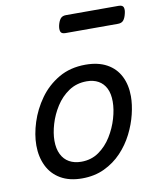

<svg xmlns="http://www.w3.org/2000/svg" viewBox="-87 -839 764 927"><g transform="rotate(-10 294.5 -376.0)"><path d="M241 19Q179 19 136 -6Q93 -31 71.5 -75.5Q50 -120 50 -176Q50 -229 69 -288.5Q88 -348 125.5 -400.5Q163 -453 219.5 -486Q276 -519 351 -519Q413 -519 455.5 -495.5Q498 -472 519.5 -429.5Q541 -387 541 -331Q541 -291 529.5 -243.5Q518 -196 494.5 -149.5Q471 -103 435 -65Q399 -27 350.5 -4Q302 19 241 19ZM251 -61Q300 -61 337 -87Q374 -113 399 -153.5Q424 -194 437 -238.5Q450 -283 450 -321Q450 -360 437 -386Q424 -412 400 -425.5Q376 -439 343 -439Q293 -439 255 -413.5Q217 -388 191.5 -348Q166 -308 153 -264Q140 -220 140 -183Q140 -144 153.5 -116.5Q167 -89 192 -75Q217 -61 251 -61ZM283 -686Q263 -686 259 -698Q255 -710 259 -728Q264 -749 273 -760Q282 -771 300 -771H558Q578 -771 582 -759Q586 -747 581 -728Q576 -707 567 -696.5Q558 -686 540 -686Z"/></g></svg>

Font: Playwrite NL
Style: Regular
Weight: 400
Designer: Veronika Burian, José Scaglione
Foundry: TypeTogether
Version: Version 1.002